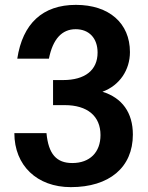

<svg xmlns="http://www.w3.org/2000/svg" viewBox="-20 -756 607 789"><path d="M39 -209C39 -76 132 13 271 13C429 13 526 -68 526 -203C526 -293 482 -354 401 -379C472 -405 514 -469 514 -542C514 -661 428 -736 292 -736C155 -736 73 -659 51 -515H181C197 -595 234 -636 291 -636C346 -636 381 -599 381 -540C381 -468 330 -427 239 -427H198V-324H246C339 -324 393 -279 393 -201C393 -130 349 -86 277 -86C212 -86 179 -123 171 -209Z"/></svg>

Font: Perun SemiBold
Style: Regular
Weight: 600
Foundry: Copyright (c) Stefan Peev, Context Ltd, 2016
Version: Version 1.089